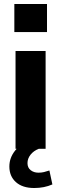

<svg xmlns="http://www.w3.org/2000/svg" viewBox="-20 -747 308 964"><path d="M58 0V-491H209V0ZM52 -586V-727H216V-586ZM152 197Q93 197 60 167.5Q27 138 27 89Q27 45 56 9Q85 -27 133 -45L175 0Q149 10 133.5 29.5Q118 49 118 72Q118 95 134 107.5Q150 120 173 120Q188 120 200.5 117Q213 114 228 109L243 179Q202 197 152 197Z"/></svg>

Font: Nunito Sans ExtraBold
Style: Regular
Weight: 800
Designer: Vernon Adams
Foundry: Vernon Adams
Version: Version 3.101; ttfautohint (v1.8.4.7-5d5b);gftools[0.9.27]